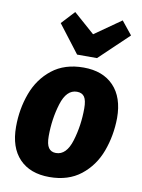

<svg xmlns="http://www.w3.org/2000/svg" viewBox="-92 -880 711 960"><g transform="rotate(10 264.0 -399.5)"><path d="M19 -201Q19 -291 48.5 -371Q78 -451 141.5 -501Q205 -551 301 -551Q399 -551 454 -493.5Q509 -436 509 -331Q508 -241 478.5 -161.5Q449 -82 385.5 -32Q322 18 226 18Q128 18 73.5 -39Q19 -96 19 -201ZM339 -350Q339 -391 327 -408.5Q315 -426 289 -426Q236 -426 212 -348Q188 -270 188 -183Q188 -142 200.5 -124Q213 -106 238 -106Q291 -106 315 -184.5Q339 -263 339 -350ZM506 -750 358 -609H257L149 -750L211 -817L318 -723L452 -817Z"/></g></svg>

Font: Fira Sans Condensed ExtraBold
Style: Italic
Weight: 800
Width: 3
Italic angle: -8°
Designer: bBox Type GmbH & Carrois Corporate GbR & Edenspiekermann AG
Foundry: bBox Type GmbH & Carrois Corporate GbR & Edenspiekermann AG
Version: Version 4.301